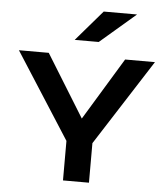

<svg xmlns="http://www.w3.org/2000/svg" viewBox="-59 -935 857 987"><g transform="rotate(5 370.0 -441.5)"><path d="M721 -647 437 -204V0H303V-204L19 -647H173L412 -260H332L567 -647ZM300 -725 436 -883H608L424 -725Z"/></g></svg>

Font: Syne
Style: Bold
Weight: 700
Designer: Lucas Descroix
Foundry: Bonjour Monde
Version: Version 2.200